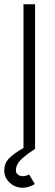

<svg xmlns="http://www.w3.org/2000/svg" viewBox="-39 -699 255 898"><path d="M70.8 -6.8V-679.2H125V-2L121.1 0Q74.7 30.8 54.9 52Q35.2 73.2 35.2 99.1Q35.2 109.9 44.7 117.4Q54.2 125 67.9 125Q81.5 125 97.2 117.2L124 162.1Q93.3 179.2 67.9 179.2Q32.2 179.2 6.6 155.8Q-19 132.3 -19 99.1Q-19 64.5 3.2 41.7Q25.4 19 70.8 -6.8Z"/></svg>

Font: Rawengulk
Style: Demibold
Weight: 600
Version: Version 0.92